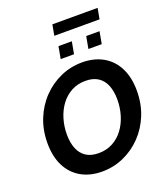

<svg xmlns="http://www.w3.org/2000/svg" viewBox="-180 -1140 1102 1276"><g transform="rotate(-20 371.0 -502.5)"><path d="M321 14Q236 14 173 -22Q110 -58 76 -125.5Q42 -193 42 -287Q42 -379 73.5 -457Q105 -535 160.5 -592.5Q216 -650 288 -682Q360 -714 441 -714Q526 -714 589 -678Q652 -642 686 -574.5Q720 -507 720 -413Q720 -321 688.5 -243Q657 -165 601.5 -107.5Q546 -50 474 -18Q402 14 321 14ZM341 -109Q397 -109 441 -133Q485 -157 515.5 -198Q546 -239 562 -292Q578 -345 578 -402Q578 -460 561 -502.5Q544 -545 509 -568Q474 -591 420 -591Q364 -591 320 -567Q276 -543 245.5 -502Q215 -461 199 -408Q183 -355 183 -298Q183 -240 200 -197.5Q217 -155 252 -132Q287 -109 341 -109ZM512 -783 527.7 -869H622L606.3 -783ZM316 -783 331.7 -869H426L410.3 -783ZM329 -943 343 -1019H663L649 -943Z"/></g></svg>

Font: Cabin VF Beta
Style: Italic
Weight: 400
Italic angle: -7°
Designer: Pablo Impallari
Foundry: Pablo Impallari. http://www.impallari.com Igino Marini. http://www.ikern.com
Version: Version 2.300